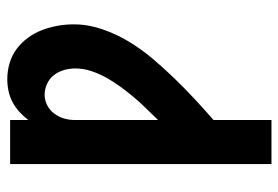

<svg xmlns="http://www.w3.org/2000/svg" viewBox="-142 -426 783 540"><g transform="rotate(-90 250.0 -156.5)"><path d="M58 215V-520H182V-469Q192 -482 204.5 -493.5Q217 -505 232 -513Q247 -521 263.5 -524.5Q280 -528 297 -528Q320 -528 342 -521.5Q364 -515 382 -501.5Q400 -488 413.5 -469.5Q427 -451 435 -430Q443 -409 447 -386.5Q451 -364 451 -341Q451 -301 437.5 -261.5Q424 -222 403 -187Q382 -152 355.5 -120.5Q329 -89 300.5 -59.5Q272 -30 242 -2Q212 26 182 52V215ZM182 -104Q198 -121 214.5 -137.5Q231 -154 246 -172Q261 -190 275 -209Q289 -228 300.5 -248.5Q312 -269 319.5 -291.5Q327 -314 327 -337Q327 -353 322.5 -368.5Q318 -384 308.5 -396.5Q299 -409 284 -416Q269 -423 253 -423Q238 -423 224 -416Q210 -409 200.5 -396.5Q191 -384 186.5 -369Q182 -354 182 -339Z"/></g></svg>

Font: Iosevka SS18 Extrabold
Style: Regular
Weight: 800
Monospace: yes
Designer: Belleve Invis
Foundry: Belleve Invis
Version: Version 25.1.1; ttfautohint (v1.8.4)